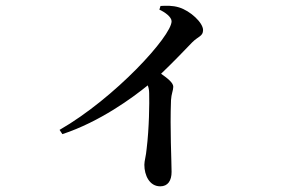

<svg xmlns="http://www.w3.org/2000/svg" viewBox="-20 -599 1040 677"><path d="M542 -565C562 -556 585 -539 585 -524C585 -472 385 -253 190 -141L200 -126C333 -170 448 -255 501 -298C504 -290 506 -281 506 -270C507 -236 506 -146 497 -74C495 -49 489 -32 489 -18C489 19 507 58 545 58C572 58 585 38 585 7C585 -33 579 -142 583 -246C584 -267 591 -281 591 -293C591 -307 572 -322 548 -339C593 -382 631 -422 658 -450C679 -471 696 -471 696 -493C696 -519 651 -561 611 -573C588 -580 566 -579 546 -578Z"/></svg>

Font: Noto Serif CJK KR SemiBold
Style: Regular
Weight: 600
Designer: Ryoko NISHIZUKA 西塚涼子 (kana & ideographs); Frank Grießhammer (Latin, Greek & Cyrillic); Wenlong ZHANG 张文龙 (bopomofo); San
Foundry: Adobe
Version: Version 2.001;hotconv 1.1.0;makeotfexe 2.6.0